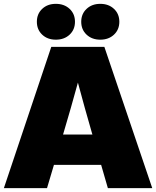

<svg xmlns="http://www.w3.org/2000/svg" viewBox="-20 -969 804 989"><path d="M0 0 244.1 -727.5H517.6L764.2 0H535.6L501 -119.6H257.8L222.2 0ZM304.7 -275.9H456.1L454.1 -282.2Q435.1 -348.1 417 -412.6Q398.9 -477.1 381.3 -543.5Q363.3 -477.1 344.7 -412.6Q326.2 -348.1 306.6 -282.2ZM496.6 -764.6Q453.6 -764.6 426 -790.5Q398.4 -816.4 398.4 -856.9Q398.4 -897.5 426 -923.3Q453.6 -949.2 496.6 -949.2Q539.6 -949.2 567.1 -923.3Q594.7 -897.5 594.7 -856.9Q594.7 -816.4 567.1 -790.5Q539.6 -764.6 496.6 -764.6ZM267.6 -764.6Q224.6 -764.6 197.3 -790.5Q169.9 -816.4 169.9 -856.9Q169.9 -897.5 197.3 -923.3Q224.6 -949.2 267.6 -949.2Q311 -949.2 338.6 -923.3Q366.2 -897.5 366.2 -856.9Q366.2 -816.4 338.6 -790.5Q311 -764.6 267.6 -764.6Z"/></svg>

Font: Inter Display Black
Style: Regular
Weight: 900
Designer: Rasmus Andersson
Foundry: rsms
Version: Version 4.000;git-a52131595